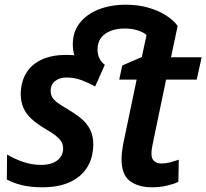

<svg xmlns="http://www.w3.org/2000/svg" viewBox="-20 -785 876 815"><path d="M625 10Q567 10 531 -17Q495 -44 496 -113Q496 -126 498 -141.5Q500 -157 503 -174L560 -447H486L499 -507L582 -543L602 -636Q590 -648 565 -656Q540 -664 509 -664Q476 -664 450 -654Q424 -644 409 -624.5Q394 -605 394 -574Q394 -554 402 -537.5Q410 -521 425 -510H315Q304 -527 296.5 -548Q289 -569 289 -597Q289 -650 318.5 -687.5Q348 -725 399 -745Q450 -765 514 -765Q568 -765 611.5 -752Q655 -739 686.5 -718.5Q718 -698 734 -675L706 -542H836L815 -447H685L628 -173Q626 -164 624.5 -153.5Q623 -143 623 -134Q622 -114 633 -102.5Q644 -91 665 -91Q684 -91 701 -95.5Q718 -100 739 -107L737 -13Q718 -4 688.5 3Q659 10 625 10ZM160 10Q112 10 75.5 1.5Q39 -7 9 -23L10 -129Q42 -110 79 -97.5Q116 -85 155 -85Q182 -85 203 -93Q224 -101 236 -117Q248 -133 248 -154Q248 -170 241.5 -182Q235 -194 218.5 -207.5Q202 -221 169 -240Q136 -260 113.5 -280.5Q91 -301 79.5 -327Q68 -353 68 -387Q69 -439 92 -476Q115 -513 158 -532.5Q201 -552 261 -552Q308 -552 348.5 -541Q389 -530 425 -510L384 -418Q357 -433 326.5 -444.5Q296 -456 262 -456Q233 -456 214 -441Q195 -426 195 -399Q195 -385 201.5 -373Q208 -361 224 -349Q240 -337 268 -321Q300 -302 324.5 -282Q349 -262 362.5 -235Q376 -208 376 -171Q375 -112 348 -71.5Q321 -31 273.5 -10.5Q226 10 160 10Z"/></svg>

Font: Noto Sans Display SemiBold
Style: Italic
Weight: 600
Italic angle: -12°
Designer: Monotype Design Team
Foundry: Monotype Imaging Inc.
Version: Version 2.003